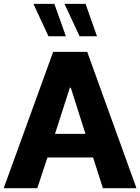

<svg xmlns="http://www.w3.org/2000/svg" viewBox="-22 -996 743 1016"><path d="M430.7 -975.6H319.3L398.9 -804.2H491.2ZM265.6 -975.6H154.8L234.4 -804.2H326.7ZM470.7 -162.6 522.5 0H700.2L439.5 -721.7H259.3L-2.4 0H175.3L229 -162.6ZM352.5 -532.2 430.2 -287.6H269L347.7 -532.2Z"/></svg>

Font: Estedad ExtraBold
Style: Regular
Weight: 800
Designer: Amin Abedi
Version: Version 7.3